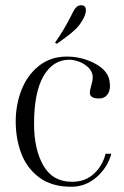

<svg xmlns="http://www.w3.org/2000/svg" viewBox="-20 -703 475 733"><path d="M40 -239Q40 -303 62 -359.5Q84 -416 128.5 -451.5Q173 -487 235 -487Q292 -487 341.5 -461Q391 -435 398 -395Q400 -381 400 -376Q400 -354 389 -340.5Q378 -327 358 -327Q323 -327 323 -349Q323 -358 328 -375Q334 -395 334 -408Q334 -428 319 -443.5Q304 -459 283 -467Q262 -475 245 -475Q182 -475 146 -412.5Q110 -350 110 -230Q110 -133 145.5 -71Q181 -9 255 -9Q306 -9 339 -40Q372 -71 383 -116H405Q391 -64 349 -27Q307 10 252 10Q178 10 130.5 -25Q83 -60 61.5 -116.5Q40 -173 40 -239ZM252 -644Q254 -647 259.5 -658.5Q265 -670 272.5 -676.5Q280 -683 290 -683Q308 -683 308 -663Q308 -653 301 -637Q287 -609 268 -591Q249 -573 227 -557.5Q205 -542 197 -536L190 -540Q224 -588 252 -644Z"/></svg>

Font: Viaoda Libre
Style: Regular
Weight: 400
Designer: Gydient
Version: Version 2.000